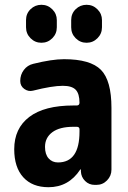

<svg xmlns="http://www.w3.org/2000/svg" viewBox="-20 -780 540 810"><path d="M315.4 -224.6V-234.4Q315.4 -245.1 303.7 -245.1H290Q231.4 -245.1 200.7 -222.2Q169.9 -199.2 169.9 -160.2Q169.9 -128.9 185.1 -111.8Q200.2 -94.7 224.6 -94.7Q315.4 -94.7 315.4 -224.6ZM250 -530.3Q361.3 -530.3 405.8 -485.4Q450.2 -440.4 450.2 -325.2V-64.5Q450.2 -38.1 431.6 -19Q413.1 0 386.7 0H379.9Q355.5 0 338.9 -16.6Q322.3 -33.2 321.3 -56.6V-64.5Q321.3 -65.4 320.3 -65.4Q318.4 -65.4 318.4 -64.5Q269.5 9.8 184.6 9.8Q116.2 9.8 78.1 -32.2Q40 -74.2 40 -150.4Q40 -238.3 103.5 -286.6Q167 -335 290 -335H303.7Q314.5 -335 315.4 -345.7Q315.4 -384.8 299.3 -401.4Q283.2 -418 245.1 -418Q200.2 -418 119.1 -397.5Q99.6 -392.6 82.5 -404.8Q65.4 -417 65.4 -438.5Q65.4 -464.8 80.6 -484.9Q95.7 -504.9 120.1 -510.7Q199.2 -530.3 250 -530.3ZM280.3 -695.3Q280.3 -722.7 299.3 -741.2Q318.4 -759.8 345.2 -759.8Q372.1 -759.8 391.1 -740.7Q410.2 -721.7 410.2 -695.3V-665Q410.2 -637.7 391.1 -618.7Q372.1 -599.6 345.2 -599.6Q318.4 -599.6 299.3 -618.7Q280.3 -637.7 280.3 -665ZM89.8 -695.3Q89.8 -722.7 108.9 -741.2Q127.9 -759.8 154.8 -759.8Q181.6 -759.8 200.7 -740.7Q219.7 -721.7 219.7 -695.3V-665Q219.7 -637.7 200.7 -618.7Q181.6 -599.6 154.8 -599.6Q127.9 -599.6 108.9 -618.7Q89.8 -637.7 89.8 -665Z"/></svg>

Font: Rounded-X Mgen+ 1m bold
Style: Bold
Weight: 700
Designer: [Source Han Sans]
Ryoko NISHIZUKA  (kana & ideographs); Paul D. Hunt (Latin, Greek & Cyrillic); Wenlong ZHANG  (bopomofo
Version: Version 1.059.20150602